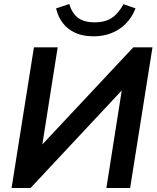

<svg xmlns="http://www.w3.org/2000/svg" viewBox="-20 -942 788 962"><path d="M38 0 150 -705H269L186 -179L160 -184L648 -705H744L632 0H513L596 -527L621 -522L133 0ZM449 -760Q397 -760 358.5 -777Q320 -794 295.5 -825.5Q271 -857 261 -900L327 -922Q342 -873 372.5 -851.5Q403 -830 454 -830Q506 -830 539.5 -852Q573 -874 599 -921L659 -900Q641 -854 610 -823Q579 -792 538 -776Q497 -760 449 -760Z"/></svg>

Font: Nunito Sans 12pt
Style: Bold Italic
Weight: 700
Italic angle: -9°
Designer: Vernon Adams
Foundry: Vernon Adams
Version: Version 3.101;gftools[0.9.27]